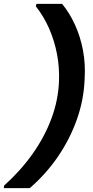

<svg xmlns="http://www.w3.org/2000/svg" viewBox="-57 -831 483 996"><path d="M265 -811Q304 -764 332 -702.5Q360 -641 373.5 -570Q387 -499 382 -420Q378 -313 341.5 -210.5Q305 -108 242.5 -17Q180 74 97 145H-37L-36 132Q50 55 112.5 -33.5Q175 -122 210 -216.5Q245 -311 249 -408Q252 -480 239 -549Q226 -618 198.5 -681.5Q171 -745 129 -798L132 -811Z"/></svg>

Font: DM Sans
Style: Bold Italic
Weight: 700
Italic angle: -10°
Designer: Colophon Foundry, Jonny Pinhorn
Foundry: Colophon Foundry
Version: Version 4.004;gftools[0.9.30]